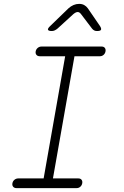

<svg xmlns="http://www.w3.org/2000/svg" viewBox="-20 -970 640 990"><path d="M253 -50H384Q395 -50 400.5 -43Q406 -36 404 -25Q402 -14 394 -7Q386 0 375 0H65Q54 0 48 -7Q42 -14 44 -25Q46 -36 54.5 -43Q63 -50 74 -50H205L316 -680H185Q174 -680 168 -687Q162 -694 164 -705Q166 -716 174.5 -723Q183 -730 194 -730H504Q515 -730 520.5 -723Q526 -716 524 -705Q522 -694 514 -687Q506 -680 495 -680H364ZM247 -810Q230 -810 227.5 -816.5Q225 -823 239 -836L333 -927Q345 -938 359 -944Q373 -950 388 -950Q403 -950 414 -944Q425 -938 433 -927L496 -835Q504 -822 500.5 -816Q497 -810 480 -810Q472 -810 466 -813Q460 -816 455 -822L398 -897Q390 -908 380.5 -908Q371 -908 358 -897L277 -823Q270 -817 262.5 -813.5Q255 -810 247 -810Z"/></svg>

Font: Maple Mono Thin
Style: Italic
Weight: 250
Italic angle: -10°
Monospace: yes
Designer: subframe7536
Version: Version 7.000